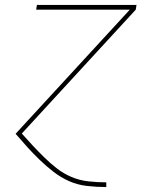

<svg xmlns="http://www.w3.org/2000/svg" viewBox="-20 -540 640 775"><path d="M408 215Q369 215 330.5 210.5Q292 206 258.5 191Q225 176 196 153.5Q167 131 141 106Q115 81 90.5 54Q66 27 43 0L504 -501H126L129 -520H531L528 -501L68 -1Q90 24 113 48.5Q136 73 160 96.5Q184 120 210.5 140.5Q237 161 269 174.5Q301 188 336.5 192Q372 196 408 196H409V215Z"/></svg>

Font: Iosevka Thin Extended Oblique
Style: Regular
Weight: 100
Width: 7
Italic angle: -9°
Monospace: yes
Designer: Belleve Invis
Foundry: Belleve Invis
Version: Version 32.5.0; ttfautohint (v1.8.4)